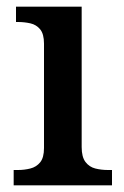

<svg xmlns="http://www.w3.org/2000/svg" viewBox="-20 -556 371 576"><path d="M21 0V-46H34Q53 -46 71 -50.5Q89 -55 100.5 -69Q112 -83 112 -112V-425Q112 -454 100.5 -468Q89 -482 71 -486Q53 -490 34 -490H28V-536H225V-115Q225 -85 236.5 -70Q248 -55 266 -50.5Q284 -46 304 -46H316V0Z"/></svg>

Font: Noto Serif Khojki Medium
Style: Regular
Weight: 500
Version: Version 2.003